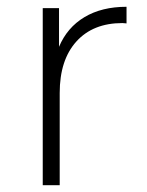

<svg xmlns="http://www.w3.org/2000/svg" viewBox="-20 -546 434 566"><path d="M353 -526V-477L341 -478Q254 -478 205 -423.5Q156 -369 156 -272V0H106V-522H154V-408Q178 -465 229 -495.5Q280 -526 353 -526Z"/></svg>

Font: Montserrat Atlas Light
Style: Regular
Weight: 300
Designer: Julieta Ulanovsky
Foundry: Julieta Ulanovsky
Version: Version 7.200